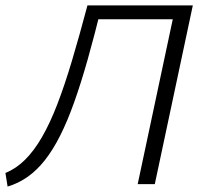

<svg xmlns="http://www.w3.org/2000/svg" viewBox="-21 -678 747 707"><path d="M7 9 -1 -41Q38 -57 71 -89.5Q104 -122 133.5 -173Q163 -224 190 -294Q217 -364 244 -454.5Q271 -545 301 -658H354Q327 -548 302 -459.5Q277 -371 252 -301Q227 -231 200.5 -178.5Q174 -126 144.5 -88.5Q115 -51 81 -27Q47 -3 7 9ZM486 0 626 -658H689L549 0ZM317 -607 327 -658H658L648 -607Z"/></svg>

Font: Ysabeau Office Light
Style: Italic
Weight: 300
Italic angle: -12°
Designer: Christian Thalmann (Catharsis Fonts)
Version: Version 2.001;gftools[0.9.30]; featfreeze: tnum,lnum,ss02